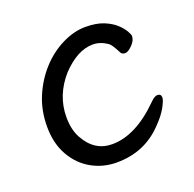

<svg xmlns="http://www.w3.org/2000/svg" viewBox="-98 -593 726 717"><g transform="rotate(-20 265.0 -234.0)"><path d="M250 24Q196 24 150.5 -1.5Q105 -27 77.5 -75.5Q50 -124 50 -190Q50 -255 73 -309Q96 -363 133.5 -404Q171 -445 218.5 -468.5Q266 -492 311 -492Q355 -492 384 -480Q413 -468 430.5 -451.5Q448 -435 456 -420.5Q464 -406 464 -401Q464 -383 447 -366Q430 -349 419 -349Q407 -349 402 -357Q383 -395 372 -402Q344 -421 315 -421Q254 -421 192 -356Q130 -286 130 -199Q130 -149 149 -115Q187 -46 257 -46Q351 -46 449 -144Q466 -161 477 -161Q492 -161 492 -146Q492 -135 477.5 -108.5Q463 -82 433 -52Q360 24 250 24Z"/></g></svg>

Font: LXGW WenKai TC
Style: Bold
Weight: 700
Designer: LXGW / Fontworks Inc.
Foundry: LXGW / Fontworks Inc.
Version: Version 1.330;April 28, 2024